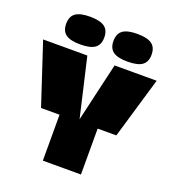

<svg xmlns="http://www.w3.org/2000/svg" viewBox="-162 -1055 1068 1179"><g transform="rotate(20 371.5 -465.0)"><path d="M624 -300H623H502V0H253V-300H132L0 -700H289L378 -316L467 -700H742ZM349 -839Q349 -792 319.5 -770.5Q290 -749 224 -749Q159 -749 129.5 -770.5Q100 -792 100 -839Q100 -887 129.5 -908.5Q159 -930 224 -930Q289 -930 319 -908.5Q349 -887 349 -839ZM658 -839Q658 -792 628.5 -770.5Q599 -749 533 -749Q468 -749 438.5 -770.5Q409 -792 409 -839Q409 -887 438.5 -908.5Q468 -930 533 -930Q598 -930 628 -908.5Q658 -887 658 -839Z"/></g></svg>

Font: Fivo Sans Modern ExtBlk
Style: Regular
Weight: 950
Designer: Alexander Slobzheninov
Foundry: Alexander Slobzheninov
Version: 1.0